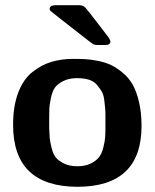

<svg xmlns="http://www.w3.org/2000/svg" viewBox="-20 -699 590 730"><path d="M29.8 -224.1Q29.8 -295.9 49.3 -346.9Q68.8 -397.9 103 -425Q137.2 -452.1 175 -463.6Q212.9 -475.1 258.8 -475.1Q284.7 -475.1 304.4 -474.1Q324.2 -473.1 352.5 -467.5Q380.9 -461.9 401.9 -451.9Q422.9 -441.9 446 -422.9Q469.2 -403.8 484.1 -377.9Q499 -352.1 508.5 -311.5Q518.1 -271 518.1 -220.2Q518.1 10.7 274.9 11.2Q29.8 10.7 29.8 -224.1ZM167 -213.9Q168 -188 168.9 -175Q169.9 -162.1 176 -137.5Q182.1 -112.8 192.1 -100.3Q202.1 -87.9 223.1 -77.4Q244.1 -66.9 274.2 -66.9Q304.2 -66.9 325.2 -77.4Q346.2 -87.9 356.7 -101.6Q367.2 -115.2 373 -138.7Q378.9 -162.1 379.9 -178.5Q380.9 -194.8 380.9 -220.2Q380.9 -226.1 380.9 -228V-254.9Q380.9 -275.9 379.9 -286.4Q378.9 -296.9 376.5 -317.9Q374 -338.9 366.9 -350.8Q359.9 -362.8 348.4 -376.5Q336.9 -390.1 317.9 -396Q298.8 -401.9 272.9 -401.9Q242.2 -401.9 220.7 -390.9Q199.2 -379.9 189.2 -366.5Q179.2 -353 173.6 -326.4Q168 -299.8 167.5 -285.4Q167 -271 167 -241.2ZM168.9 -664.1V-668.9Q172.9 -678.7 189.9 -679.2H282.2Q295.4 -679.2 304.2 -670.2Q313 -661.1 355 -606Q378.9 -575.2 394 -555.2L398.9 -544.9L399.9 -541Q398.9 -527.8 380.9 -527.8H354Q340.8 -527.8 336.4 -530Q332 -532.2 317.9 -543Q172.9 -655.8 170.9 -658.4Q168.9 -661.1 168.9 -664.1Z"/></svg>

Font: CMU Sans Serif
Style: Bold
Weight: 700
Version: Version 0.7.0